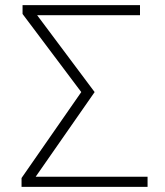

<svg xmlns="http://www.w3.org/2000/svg" viewBox="-20 -724 639 744"><path d="M63.5 0V-34.2L294.9 -367.2L67.4 -669.9V-704.1H522.5V-665H124L346.7 -367.2L118.2 -39.1H551.8V0Z"/></svg>

Font: Gothic A1 ExtraLight
Style: Regular
Weight: 275
Designer: HanYang I&C Co.,Ltd.
Foundry: HanYang I&C Co.,Ltd.
Version: Version 2.50